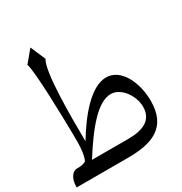

<svg xmlns="http://www.w3.org/2000/svg" viewBox="-198 -1016 1097 1160"><g transform="rotate(-30 350.0 -436.0)"><path d="M486 -487C376 -487 264 -344 186 -215C184 -388 183 -702 226 -767L181 -872L113 -790C134 -740 141 -376 142 -289C144 -199 139 -148 123 -112C109 -101 87 -98 61 -98H54C37 -97 0 -74 0 0H357C530 0 650 -45 650 -230C650 -354 591 -487 486 -487ZM417 -98H164C268 -264 369 -386 460 -386C531 -386 592 -299 592 -222C592 -128 518 -98 417 -98Z"/></g></svg>

Font: Kawkab Mono Light
Style: Bold
Weight: 400
Monospace: yes
Designer: Abdullah Arif
Foundry: Abdullah Arif
Version: Version 1.000;PS 000.500;hotconv 1.0.88;makeotf.lib2.5.64775